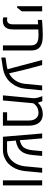

<svg xmlns="http://www.w3.org/2000/svg" viewBox="1169 -1849 707 3085"><g transform="rotate(90 1522.5 -306.5)"><path d="M79.1 -630.4H161.6V-301.8L102.5 -228H79.1Z M259.8 -5.9V-69.3Q278.8 -66.4 299.3 -66.4Q370.6 -66.4 370.6 -160.2V-564.9L300.3 -560.1V-628.4Q448.2 -640.1 532.2 -640.1Q598.1 -640.1 635 -634.5Q671.9 -628.9 702.6 -614.3Q731.4 -600.6 749.8 -581.5Q768.1 -562.5 778.8 -532.7Q791 -501 791 -449.7V0H709V-447.8Q709 -504.4 682.9 -532.7Q656.7 -561 602.5 -568.4Q578.1 -572.3 542 -572.3Q505.4 -572.3 453.1 -569.3V-160.2Q453.1 -105.5 437 -69.8Q424.3 -41.5 402.8 -24.9Q368.2 2 305.7 2Q286.6 2 259.8 -5.9Z M904.3 -41.5 1035.2 -61Q1061.5 -65.4 1091.8 -73.7L944.3 -630.4H1025.4L1100.1 -347.7L1158.7 -99.1Q1228.5 -133.8 1273.4 -200.7Q1318.4 -267.6 1327.1 -355.5L1353.5 -630.4H1431.6L1405.3 -357.9Q1393.6 -235.8 1322.3 -146Q1281.2 -86.4 1215.1 -48.3Q1148.9 -10.3 1060.5 2.9Q1049.3 4.9 952.1 19L904.3 26.4Z M1557.6 -499.5Q1557.6 -523.9 1550.3 -556.6Q1547.9 -567.9 1538.1 -594.7Q1535.6 -602.5 1533.2 -609.9L1524.9 -632.8H1604.5Q1622.1 -593.8 1627.9 -564.9H1634.3Q1641.1 -574.7 1659.9 -589.6Q1678.7 -604.5 1697.3 -613.8Q1718.3 -624.5 1749.8 -632.3Q1781.2 -640.1 1814.5 -640.1Q1878.4 -640.1 1921.9 -608.9Q1951.7 -587.4 1969.2 -555.7Q1999 -500 1999 -414.6V0H1783.7V-66.9H1916.5V-414.6Q1916.5 -490.7 1883.3 -529.3Q1852.1 -571.3 1792.5 -571.3Q1762.7 -571.3 1734.9 -562.5Q1707 -553.7 1688.5 -540.5Q1653.8 -515.1 1638.7 -483.9L1593.8 0H1512.2L1556.2 -469.2Q1557.6 -487.8 1557.6 -499.5Z M2124.5 -630.4H2203.1L2232.9 -270.5Q2311 -289.6 2344.7 -329.1Q2384.8 -377.4 2395 -482.4L2408.7 -630.4H2485.4L2471.7 -482.9Q2465.3 -415 2450.2 -369.1Q2435.1 -323.2 2406.2 -289.6Q2378.9 -256.8 2339.4 -237.3Q2299.8 -217.8 2242.2 -207.5L2238.8 -207L2250.5 -66.4H2386.7Q2454.1 -66.4 2511.7 -102.8Q2569.3 -139.2 2606.9 -205.1Q2643.6 -271 2652.3 -356.4L2678.2 -630.4H2755.4L2729 -355.5Q2718.3 -244.6 2665.5 -158.7Q2637.7 -113.8 2602.8 -81.5Q2567.9 -49.3 2522 -29.8Q2463.9 0 2381.8 0H2177.7Z M2877 -630.4H2959V0H2877Z"/></g></svg>

Font: Viking Open Sans
Style: Regular
Weight: 400
Foundry: Ascender Corporation
Version: Version 2.001